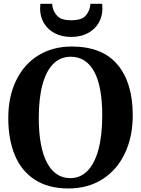

<svg xmlns="http://www.w3.org/2000/svg" viewBox="-20 -1002 758 1032"><path d="M24.5 -367.5Q24.5 -483 67 -570.2Q109.5 -657.5 186.8 -704.8Q264 -752 366.5 -752Q531 -751.5 612.2 -654Q693.5 -556.5 693.5 -382.5Q693.5 -266 650.8 -176.8Q608 -87.5 529.8 -38.2Q451.5 11 348.5 11Q239.5 11 167 -36.2Q94.5 -83.5 59.5 -168.5Q24.5 -253.5 24.5 -367.5ZM188.5 -368Q188.5 -211 232.5 -127.8Q276.5 -44.5 358 -44.5Q411 -44.5 449.5 -83Q488 -121.5 508.8 -197Q529.5 -272.5 529.5 -382Q529.5 -538 486 -617.5Q442.5 -697 360 -697Q306.5 -697 268.2 -660.5Q230 -624 209.2 -550.5Q188.5 -477 188.5 -368ZM195.5 -956Q195.5 -969.5 197 -981.5H261Q261 -972 262 -966Q269 -934.5 290.5 -913.8Q312 -893 363 -893Q414.5 -893 436 -913.5Q457.5 -934 464 -966Q465.5 -972 465.5 -981.5H529Q530.5 -969.5 530.5 -956.5Q530.5 -914 510.5 -879.2Q490.5 -844.5 452.5 -824Q414.5 -803.5 363 -803.5Q311.5 -803.5 273.5 -823.8Q235.5 -844 215.5 -878.8Q195.5 -913.5 195.5 -956Z"/></svg>

Font: Merriweather Text
Style: Bold
Weight: 700
Designer: Eben Sorkin
Foundry: Eben Sorkin
Version: Version 2.100